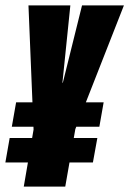

<svg xmlns="http://www.w3.org/2000/svg" viewBox="-38 -695 482 715"><path d="M6 -223H332L348 -314H22ZM-18 -90H308L324.5 -181H-2ZM50.5 0H205L242.5 -214L423.5 -675H267.5L196 -387H194.5L224 -675H68L87 -212.5Z"/></svg>

Font: Anybody UltraCondensed ExtraBold
Style: Italic
Weight: 800
Width: 1
Italic angle: -10°
Version: Version 1.113;gftools[0.9.25]